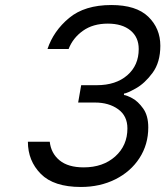

<svg xmlns="http://www.w3.org/2000/svg" viewBox="-20 -736 658 764"><path d="M91 -172H178Q183 -126 217 -98Q251 -70 313 -70Q390 -70 438.5 -113.5Q487 -157 487 -225Q487 -275 450 -301.5Q413 -328 358 -328H291L303 -397H365Q441 -397 486.5 -436.5Q532 -476 532 -541Q532 -588 499 -615Q466 -642 409 -642Q350 -642 310 -613.5Q270 -585 253 -541H169Q193 -613 255 -664.5Q317 -716 423 -716Q522 -716 570 -669.5Q618 -623 618 -554Q618 -488 587 -446Q556 -404 520 -384Q484 -364 474 -364L473 -358Q484 -357 506.5 -345Q529 -333 549.5 -304.5Q570 -276 570 -229Q570 -161 535 -107Q500 -53 439 -22.5Q378 8 302 8Q194 8 142.5 -44Q91 -96 91 -172Z"/></svg>

Font: Be Vietnam
Style: Italic
Weight: 400
Italic angle: -9.33299°
Designer: Gabriel Lam
Foundry: TypeRant
Version: Version 3.000